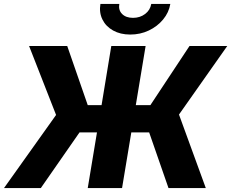

<svg xmlns="http://www.w3.org/2000/svg" viewBox="-60 -963 1183 983"><path d="M685.5 -727.5 635.3 -424.8H710L910.2 -727.5H1103.5L856.4 -376.5L993.7 0H802.7L703.6 -285.2H612.3L564.9 0H389.2L436.5 -285.2H347.2L148.9 0H-39.6L227.1 -374.5L88.9 -727.5H284.2L389.2 -424.8H460L509.8 -727.5ZM606.9 -786.1Q556.2 -786.1 519 -806.9Q481.9 -827.6 464.4 -863.3Q446.8 -898.9 454.1 -942.9H550.8Q545.4 -911.1 565.2 -891.4Q585 -871.6 621.1 -871.6Q656.7 -871.6 682.9 -891.4Q709 -911.1 714.4 -942.9H812Q804.7 -898.9 775.1 -863.3Q745.6 -827.6 701.9 -806.9Q658.2 -786.1 606.9 -786.1Z"/></svg>

Font: Inter Display ExtraBold
Style: Italic
Weight: 800
Italic angle: -9.39999°
Designer: Rasmus Andersson
Foundry: rsms
Version: Version 4.000;git-a52131595